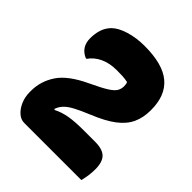

<svg xmlns="http://www.w3.org/2000/svg" viewBox="-195 -855 990 990"><g transform="rotate(45 300.0 -360.0)"><path d="M295 -720Q428 -720 490 -667.5Q552 -615 552 -511V-506Q552 -454 533 -412.5Q514 -371 469.5 -337Q425 -303 346 -271Q295 -250 264.5 -233.5Q234 -217 218 -199.5Q202 -182 195 -160L202 -159Q235 -176 276.5 -183Q318 -190 381 -190H463Q518 -190 541.5 -166.5Q565 -143 565 -90Q565 -65 561.5 -42Q558 -19 553 0H136Q112 0 91 -18.5Q70 -37 57 -67Q44 -97 44 -133V-142Q44 -212 84 -272Q124 -332 229 -381Q291 -410 320 -428.5Q349 -447 358 -463Q367 -479 367 -497V-500Q367 -516 362 -524Q345 -528 325 -529Q305 -530 283 -530Q230 -530 191.5 -512Q153 -494 130 -461H124Q68 -486 68 -549Q68 -583 77 -611.5Q86 -640 108 -663Q134 -689 184.5 -704.5Q235 -720 295 -720Z"/></g></svg>

Font: Recursive Sn Csl St Blk
Style: Regular
Weight: 900
Version: Version 1.079;hotconv 1.0.112;makeotfexe 2.5.65598; ttfautoh